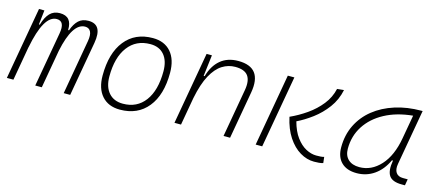

<svg xmlns="http://www.w3.org/2000/svg" viewBox="-44 -921 3018 1327"><g transform="rotate(15 1465.0 -258.0)"><path d="M150.9 -517.6 139.2 -414.6H145.5Q161.6 -470.2 189 -498.8Q216.3 -527.3 260.3 -527.3Q347.7 -527.3 344.2 -429.2H350.6Q367.7 -477.5 394.3 -502.4Q420.9 -527.3 464.8 -527.3Q566.9 -527.3 543 -390.6L474.1 0H427.7L496.1 -389.6Q504.4 -435.5 492.7 -459Q481 -482.4 452.6 -482.4Q362.8 -482.4 319.3 -274.4L271 0H224.1L293 -389.6Q310.1 -482.4 249.5 -482.4Q156.7 -482.4 110.8 -242.7V-244.6L67.9 0H21L112.3 -517.6Z M831.1 9.8Q748.5 9.8 702.1 -42.5Q655.8 -94.7 655.8 -187.5Q655.8 -347.7 727.3 -437.5Q798.8 -527.3 925.8 -527.3Q1008.8 -527.3 1055.2 -474.1Q1101.6 -420.9 1101.6 -325.2Q1101.6 -167.5 1030 -78.9Q958.5 9.8 831.1 9.8ZM840.8 -35.2Q941.4 -35.2 998 -111.3Q1054.7 -187.5 1054.7 -323.7Q1054.7 -398.4 1019.3 -440.4Q983.9 -482.4 919.9 -482.4Q817.9 -482.4 760.3 -406Q702.6 -329.6 702.6 -193.8Q702.6 -119.1 739.3 -77.1Q775.9 -35.2 840.8 -35.2Z M1220.2 0 1311.5 -517.6H1349.6L1331.1 -365.7H1338.4Q1359.9 -442.9 1409.9 -485.1Q1460 -527.3 1536.6 -527.3Q1710.9 -527.3 1678.2 -340.3L1618.2 0H1571.3L1631.8 -344.2Q1644 -413.1 1618.9 -447.8Q1593.8 -482.4 1526.9 -482.4Q1477.5 -482.4 1434.3 -455.3Q1391.1 -428.2 1357.2 -366.2Q1323.2 -304.2 1302.2 -198.7L1267.1 0Z M2220.7 9.8Q2168.9 9.8 2120.1 -19.3Q2071.3 -48.3 2033.4 -105.2Q1995.6 -162.1 1977.1 -246.1Q2037.6 -273.4 2093.5 -312.5Q2149.4 -351.6 2190.2 -402.8Q2231 -454.1 2245.1 -517.1L2293.5 -522Q2278.3 -449.2 2236.1 -392.3Q2193.8 -335.4 2138.9 -294.4Q2084 -253.4 2031.2 -228Q2049.3 -160.6 2080.8 -118.2Q2112.3 -75.7 2150.1 -55.4Q2188 -35.2 2224.6 -35.2Q2242.2 -35.2 2256.1 -36.1Q2270 -37.1 2280.8 -40.5L2285.6 2.4Q2272.5 6.8 2255.9 8.3Q2239.3 9.8 2220.7 9.8ZM1801.3 0 1892.6 -517.6H1939.5L1848.1 0Z M2525.4 10.3Q2454.6 10.3 2415.8 -27.8Q2377 -65.9 2377 -135.3Q2377 -223.1 2412.1 -294.7Q2447.3 -366.2 2510.7 -417Q2574.2 -467.8 2660.2 -495.1Q2746.1 -522.5 2847.2 -522.5H2856L2786.1 -126Q2778.8 -85.4 2794.2 -62.7Q2809.6 -40 2844.2 -40H2878.4L2870.6 4.9H2847.7Q2779.8 4.9 2756.6 -29.5Q2733.4 -64 2746.6 -138.7H2739.3Q2706.1 -66.9 2650.6 -28.3Q2595.2 10.3 2525.4 10.3ZM2532.7 -34.7Q2618.7 -34.7 2683.6 -105.5Q2748.5 -176.3 2771 -306.2L2800.8 -474.6Q2685.5 -463.4 2601.1 -418Q2516.6 -372.6 2470.2 -300.5Q2423.8 -228.5 2423.8 -137.7Q2423.8 -88.9 2452.6 -61.8Q2481.4 -34.7 2532.7 -34.7Z"/></g></svg>

Font: Cascadia Code NF ExtraLight
Style: Italic
Weight: 200
Italic angle: -10°
Monospace: yes
Designer: Aaron Bell
Foundry: Saja Typeworks
Version: Version 2404.023; ttfautohint (v1.8.4)